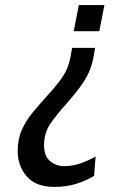

<svg xmlns="http://www.w3.org/2000/svg" viewBox="-20 -520 477 754"><path d="M353.5 -332 349 -305.5Q343.5 -273 333.2 -246.2Q323 -219.5 302.2 -189.2Q281.5 -159 244.5 -117Q207.5 -75.5 180.2 -37.8Q153 0 153 50Q153 92.5 176.5 112.5Q200 132.5 231 132.5Q264.5 132.5 295.5 121.8Q326.5 111 355.5 94.5L349.5 171Q317 190 279 202Q241 214 193 214Q120.5 214 85 172.5Q49.5 131 49.5 73.5Q49.5 26 66 -10.5Q82.5 -47 108 -77.8Q133.5 -108.5 161 -139Q195 -176 214.2 -201.8Q233.5 -227.5 243 -249.8Q252.5 -272 257.5 -299.5L263 -332ZM390 -500 370 -397.5H269.5L289.5 -500Z"/></svg>

Font: Cabin Condensed
Style: Italic
Weight: 400
Width: 3
Italic angle: -10°
Designer: Pablo Impallari
Foundry: Pablo Impallari. http://www.impallari.com Igino Marini. http://www.ikern.com
Version: Version 3.001; ttfautohint (v1.8.3)